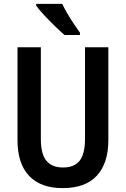

<svg xmlns="http://www.w3.org/2000/svg" viewBox="-20 -957 647 987"><path d="M537 -237Q537 -118 478 -54Q419 10 302 10Q189 10 129.5 -53Q70 -116 70 -236V-714H190V-242Q190 -164 219 -130Q248 -96 304 -96Q362 -96 389.5 -131Q417 -166 417 -243V-714H537ZM300 -937Q310 -915 326.5 -887Q343 -859 360.5 -833Q378 -807 391 -789V-777H312Q292 -794 263 -822Q234 -850 207 -879Q180 -908 166 -928V-937Z"/></svg>

Font: Noto Sans Myanmar Condensed SemiBold
Style: Regular
Weight: 600
Width: 3
Designer: Monotype Design Team
Foundry: Monotype Imaging Inc.
Version: Version 2.107; ttfautohint (v1.8.4.7-5d5b)